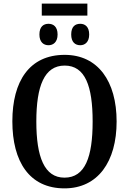

<svg xmlns="http://www.w3.org/2000/svg" viewBox="-20 -1027 710 1057"><path d="M210 -941H461V-1007H210ZM247 -778C273 -778 297 -795 297 -837C297 -881 273 -896 247 -896C220 -896 197 -881 197 -837C197 -795 220 -778 247 -778ZM422 -778C447 -778 471 -795 471 -837C471 -881 447 -896 422 -896C394 -896 372 -881 372 -837C372 -795 394 -778 422 -778ZM335 10C519 10 622 -137 622 -358C622 -580 519 -725 336 -725C142 -725 48 -580 48 -359C48 -137 142 10 335 10ZM335 -49C224 -49 180 -163 180 -358C180 -553 224 -666 336 -666C449 -666 490 -553 490 -358C490 -163 449 -49 335 -49Z"/></svg>

Font: Noto Serif Condensed Semi
Style: Regular
Weight: 600
Width: 3
Designer: Monotype Design Team
Foundry: Monotype Imaging Inc.
Version: Version 1.002